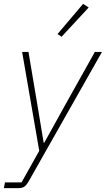

<svg xmlns="http://www.w3.org/2000/svg" viewBox="-43 -778 550 998"><path d="M304 -247 450 -508H487L108 161Q96 183 84.5 191.5Q73 200 53 200H-23L-17 170H69L161 6L72 -508H105L149 -247L184 -36H187ZM418 -739 277 -587 256 -601 389 -758Z"/></svg>

Font: IBM Plex Sans ExtraLight
Style: Italic
Weight: 250
Italic angle: -11.31°
Designer: Mike Abbink, Paul van der Laan, Pieter van Rosmalen
Foundry: Bold Monday
Version: Version 3.201